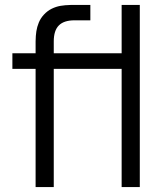

<svg xmlns="http://www.w3.org/2000/svg" viewBox="-20 -755 664 775"><path d="M329.3 -477V-540H479.3V-477ZM123.7 -580V-588Q124 -611.3 126.8 -629Q129.5 -646.7 136.6 -663.9Q143.7 -681.2 157 -695.7Q171.3 -711.2 188.8 -719.8Q206.2 -728.3 224.2 -731.4Q242.3 -734.5 265.2 -735H275.7H344.7V-673H280.7Q238 -673 217.5 -652.3Q197 -631.7 197 -588V0H123.7ZM30 -477V-540H344.7V-477ZM471 0V-735H544.3V0Z"/></svg>

Font: Hauora
Style: Regular
Weight: 400
Designer: Wayne Shih
Foundry: WCYS
Version: Version 1.001